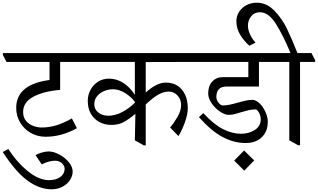

<svg xmlns="http://www.w3.org/2000/svg" viewBox="-52 -1035 2336 1411"><path d="M545 -593V-580H390V-374Q275 -366 196.5 -326Q118 -286 118 -212Q118 -172 139.5 -146.5Q161 -121 192.5 -109.5Q224 -98 255 -98Q363 -98 476 -165L513 -93Q401 -30 283 -30Q222 -30 172.5 -59Q123 -88 95 -136.5Q67 -185 67 -241Q67 -415 312 -447V-580H-4L-31 -631V-645H518Z M308 289Q360 289 391.5 265.5Q423 242 423 205Q423 184 403.5 165Q384 146 352 146Q331 146 303.5 153.5Q276 161 255 173L209 105Q230 93 257 85.5Q284 78 305 78Q342 78 384 100.5Q426 123 454 157.5Q482 192 482 226Q482 257 463 287Q444 317 408.5 336.5Q373 356 326 356Q239 356 152 293.5Q65 231 -32 82L9 60Q73 159 154 224Q235 289 308 289Z M1019 -579V-355Q1100 -428 1165 -428Q1242 -428 1285 -376Q1328 -324 1328 -237Q1328 -195 1306 -134Q1284 -73 1259 -35L1198 -98Q1226 -130 1252.5 -176Q1279 -222 1279 -263Q1279 -305 1252.5 -333.5Q1226 -362 1188 -362Q1148 -362 1106.5 -337Q1065 -312 1019 -267V33H1004L939 -4L943 -196L941 -197Q893 -157 855.5 -137Q818 -117 767 -117Q719 -117 679.5 -137.5Q640 -158 616.5 -198Q593 -238 593 -293Q593 -336 612.5 -373.5Q632 -411 667.5 -434Q703 -457 749 -457Q859 -457 939 -339V-580H534L507 -631V-645H1351L1379 -593V-580ZM738 -184Q794 -184 846 -211.5Q898 -239 941 -282V-283Q914 -322 869 -350.5Q824 -379 778 -379Q745 -379 713.5 -366Q682 -353 661.5 -328Q641 -303 641 -269Q641 -231 670.5 -208Q700 -185 738 -185Z M1964 -593V-580H1851V-399H1613Q1538 -399 1538 -322Q1538 -300 1554 -280Q1570 -260 1587 -260Q1627 -260 1696 -281Q1733 -291 1756 -296Q1779 -301 1802 -301Q1829 -301 1855.5 -275.5Q1882 -250 1899 -212Q1916 -174 1916 -139Q1916 -71 1873 -27.5Q1830 16 1753 16Q1667 16 1584 -28Q1501 -72 1410 -174L1442 -204Q1518 -121 1586 -86.5Q1654 -52 1719 -52Q1776 -52 1820 -79.5Q1864 -107 1864 -159Q1864 -183 1853 -204Q1842 -225 1829 -231Q1800 -231 1776.5 -225.5Q1753 -220 1719 -210Q1692 -201 1671.5 -196Q1651 -191 1627 -191Q1600 -191 1564 -215.5Q1528 -240 1503 -276.5Q1478 -313 1478 -349Q1478 -404 1508 -436Q1538 -468 1584 -468H1773V-580H1375L1348 -631V-645H1937Z M1816 144 1743 219 1669 145 1742 71Z M2264 -593V-580H2153V32H2138L2074 -4V-580H1959L1932 -631V-645H2083Q2030 -773 1976 -859Q1922 -945 1858 -945Q1817 -945 1793.5 -915Q1770 -885 1770 -847Q1770 -814 1787 -779.5Q1804 -745 1825 -723V-721L1781 -699Q1742 -732 1713.5 -779Q1685 -826 1685 -879Q1685 -915 1704 -946Q1723 -977 1757 -996Q1791 -1015 1835 -1015Q1907 -1015 1963 -958Q2019 -901 2054.5 -828.5Q2090 -756 2134 -645H2237Z"/></svg>

Font: Martel
Style: Regular
Weight: 400
Designer: Dan Reynolds
Foundry: Dan Reynolds
Version: Version 1.001; ttfautohint (v1.1) -l 5 -r 5 -G 72 -x 0 -D la